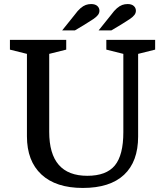

<svg xmlns="http://www.w3.org/2000/svg" viewBox="-20 -917 816 948"><path d="M589 -264V-651L505 -672V-720H746V-672L662 -651V-243Q662 -119 592.5 -54Q523 11 389 11Q256 11 184.5 -55.5Q113 -122 113 -244V-651L29 -672V-720H307V-672L223 -651V-266Q223 -49 411 -49Q505 -49 547 -100Q589 -151 589 -264ZM287 -767 348 -843Q364 -865 377.5 -876.5Q391 -888 403.5 -892.5Q416 -897 430 -897Q450 -897 460.5 -887.5Q471 -878 471 -864Q471 -853 464 -843.5Q457 -834 441 -823Q425 -812 397 -795L350 -767ZM467 -767 528 -843Q544 -865 557.5 -876.5Q571 -888 583.5 -892.5Q596 -897 610 -897Q630 -897 640.5 -887.5Q651 -878 651 -864Q651 -853 644 -843.5Q637 -834 621 -823Q605 -812 577 -795L530 -767Z"/></svg>

Font: Domine Medium
Style: Regular
Weight: 500
Designer: Pablo Impallari, Rodrigo Fuenzalida, Brenda Gallo
Foundry: Pablo Impallari, Rodrigo Fuenzalida, Brenda Gallo
Version: Version 2.000